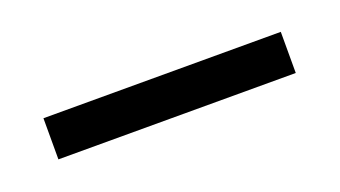

<svg xmlns="http://www.w3.org/2000/svg" viewBox="-24 -705 342 193"><g transform="rotate(-20 146.5 -609.0)"><path d="M19.5 -586.9Q19.5 -597.7 19.5 -630.9Q83 -630.9 273.4 -630.9Q273.4 -620.1 273.4 -586.9Q210 -586.9 19.5 -586.9Z"/></g></svg>

Font: LeFont
Style: ExtraLight
Weight: 200
Designer: Leryon MEDIA
Version: Version 1.0